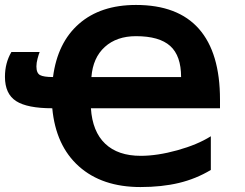

<svg xmlns="http://www.w3.org/2000/svg" viewBox="-20 -745 988 775"><path d="M191 -308Q90 -308 45 -337Q0 -366 0 -435Q0 -491 26 -535H140Q136 -525 131.5 -508Q127 -491 127 -477Q127 -450 141.5 -442Q156 -434 194 -434Q212 -573 299 -649Q386 -725 529 -725Q698 -725 783 -628.5Q868 -532 868 -343V-308H347Q353 -214 404.5 -165Q456 -116 548 -116Q615 -116 696 -138.5Q777 -161 831 -195V-59Q771 -23 702 -6.5Q633 10 547 10Q392 10 298.5 -73.5Q205 -157 191 -308ZM711 -434Q711 -520 667 -559.5Q623 -599 529 -599Q451 -599 403 -555.5Q355 -512 349 -434Z"/></svg>

Font: OpenSansMMV
Style: Bold
Weight: 700
Foundry: Ascender Corporation
Version: Version 4.001